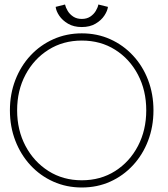

<svg xmlns="http://www.w3.org/2000/svg" viewBox="-20 -820 746 852"><path d="M56 -330.5Q56 -242.5 93.2 -172.2Q130.5 -102 195.2 -61Q260 -20 343 -20Q426.5 -20 491 -61Q555.5 -102 592.2 -172.2Q629 -242.5 629 -330.5Q629 -418.5 592.2 -488.5Q555.5 -558.5 491 -599.2Q426.5 -640 343 -640Q260 -640 195.2 -599.2Q130.5 -558.5 93.2 -488.5Q56 -418.5 56 -330.5ZM24 -330.5Q24 -402.5 48 -464.8Q72 -527 115.2 -573.5Q158.5 -620 216.8 -646Q275 -672 343 -672Q411.5 -672 469.2 -646Q527 -620 570.2 -573.5Q613.5 -527 637.2 -464.8Q661 -402.5 661 -330.5Q661 -258 637.2 -195.8Q613.5 -133.5 570.2 -86.8Q527 -40 469.2 -14Q411.5 12 343 12Q275 12 216.8 -14Q158.5 -40 115.2 -86.8Q72 -133.5 48 -195.8Q24 -258 24 -330.5ZM343 -700Q307 -700 282 -714.8Q257 -729.5 243 -750.2Q229 -771 227 -789.5L268.5 -800Q271.5 -786.5 280.5 -771.5Q289.5 -756.5 305.2 -746.2Q321 -736 343 -736Q365 -736 380.5 -746.2Q396 -756.5 405 -771.5Q414 -786.5 416.5 -800L459 -789.5Q457 -772 443.2 -751Q429.5 -730 404.2 -715Q379 -700 343 -700Z"/></svg>

Font: League Spartan Thin
Style: Regular
Weight: 100
Foundry: The League of Moveable Type
Version: Version 2.002